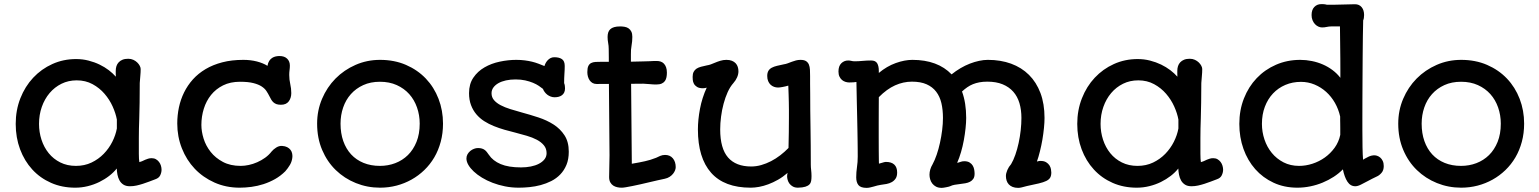

<svg xmlns="http://www.w3.org/2000/svg" viewBox="-20 -890 7416 925"><path d="M55.7 -293Q55.7 -359.4 78.1 -416.5Q100.6 -473.6 139.9 -515.6Q179.2 -557.6 232.2 -581.5Q285.2 -605.5 346.7 -605.5Q377.9 -605.5 406.5 -598.1Q435.1 -590.8 459.7 -578.9Q484.4 -566.9 504.2 -551.8Q523.9 -536.6 538.1 -520.5Q537.6 -527.3 537.6 -535.2Q537.6 -543 537.6 -548.8Q537.6 -561 541 -571.5Q544.4 -582 551.8 -589.8Q559.1 -597.7 570.3 -602.3Q581.5 -606.9 597.7 -606.9Q611.3 -606.9 622.3 -601.8Q633.3 -596.7 641.1 -589.1Q648.9 -581.5 653.3 -573Q657.7 -564.5 657.7 -557.6Q657.7 -541 656 -524.2Q654.3 -507.3 653.3 -490.2Q653.3 -436.5 652.6 -395.3Q651.9 -354 650.9 -319.3Q649.9 -295.9 649.4 -270.8Q648.9 -245.6 648.9 -224.6Q648.9 -177.2 648.9 -149.4Q648.9 -121.6 651.4 -108.9Q655.8 -109.9 664.3 -113.3Q672.9 -116.7 680.2 -120.6Q687 -123 693.8 -125.5Q700.7 -127.9 710.9 -127.9Q722.7 -127.9 731.4 -122.8Q740.2 -117.7 746.3 -109.6Q752.4 -101.6 755.4 -91.6Q758.3 -81.5 758.3 -72.3Q758.3 -59.1 752 -45.7Q745.6 -32.2 728.5 -26.4Q713.9 -21 698.7 -15.1Q683.6 -9.3 668.2 -4.4Q652.8 0.5 637.5 3.9Q622.1 7.3 606 7.3Q586.9 7.3 574.7 -0.5Q562.5 -8.3 555.7 -20.8Q548.8 -33.2 545.9 -48.3Q543 -63.5 542.5 -78.1Q527.3 -59.1 505.9 -42.5Q484.4 -25.9 458.5 -13.2Q432.6 -0.5 403.1 6.8Q373.5 14.2 342.3 14.2Q278.8 14.2 226.1 -9Q173.3 -32.2 135.5 -73.5Q97.7 -114.7 76.7 -170.9Q55.7 -227.1 55.7 -293ZM168 -293Q168 -253.4 179.9 -216.8Q191.9 -180.2 214.6 -152.1Q237.3 -124 270.5 -107.4Q303.7 -90.8 345.7 -90.8Q387.2 -90.8 420.9 -106.9Q454.6 -123 479.7 -148.9Q504.9 -174.8 521 -206.8Q537.1 -238.8 543 -271V-314Q537.6 -343.8 522.7 -377Q507.8 -410.2 483.6 -438.2Q459.5 -466.3 425.8 -484.6Q392.1 -502.9 349.6 -502.9Q309.6 -502.9 276.4 -486.6Q243.2 -470.2 219 -441.7Q194.8 -413.1 181.4 -375Q168 -336.9 168 -293Z M834 -294.9Q834 -334.5 842 -372.6Q850.1 -410.6 866.9 -444.8Q883.8 -479 909.4 -507.6Q935.1 -536.1 970.5 -557.1Q1005.9 -578.1 1051 -589.8Q1096.2 -601.6 1152.3 -601.6Q1187.5 -601.6 1217.8 -593.8Q1248 -585.9 1268.6 -572.8Q1271 -587.4 1277.1 -596.7Q1283.2 -606 1291.3 -611.1Q1299.3 -616.2 1308.6 -618.2Q1317.9 -620.1 1326.7 -620.1Q1350.1 -620.1 1363.3 -607.4Q1376.5 -594.7 1376.5 -574.2Q1376.5 -563.5 1375 -552.5Q1373.5 -541.5 1373.5 -528.8Q1373.5 -506.3 1378.4 -484.9Q1383.3 -463.4 1383.3 -441.4Q1383.3 -418 1371.1 -401.6Q1358.9 -385.3 1333.5 -385.3Q1320.3 -385.3 1311.8 -388.4Q1303.2 -391.6 1297.1 -397.2Q1291 -402.8 1286.6 -410.4Q1282.2 -418 1277.8 -426.8Q1272 -438.5 1263.9 -450.9Q1255.9 -463.4 1240.7 -473.4Q1225.6 -483.4 1200.7 -489.7Q1175.8 -496.1 1136.2 -496.1Q1089.8 -496.1 1054.9 -478.8Q1020 -461.4 996.8 -432.6Q973.6 -403.8 961.9 -366.2Q950.2 -328.6 950.2 -288.1Q950.2 -256.8 960.9 -222.2Q971.7 -187.5 994.9 -158.2Q1018.1 -128.9 1054 -109.9Q1089.8 -90.8 1139.6 -90.8Q1158.2 -90.8 1178.7 -95.2Q1199.2 -99.6 1219.2 -108.4Q1239.3 -117.2 1257.3 -130.1Q1275.4 -143.1 1288.6 -160.2Q1296.9 -170.4 1310.8 -179.2Q1324.7 -188 1339.4 -187Q1354 -186 1363.8 -180.9Q1373.5 -175.8 1379.4 -168.2Q1385.3 -160.6 1387.2 -151.6Q1389.2 -142.6 1388.7 -134.3Q1387.2 -113.3 1377 -95.9Q1366.7 -78.6 1354.5 -64.9Q1332 -42.5 1305.2 -27.3Q1278.3 -12.2 1249.5 -2.9Q1220.7 6.3 1191.4 10.3Q1162.1 14.2 1134.8 14.2Q1068.8 14.2 1013.4 -10.5Q958 -35.2 918.2 -77.1Q878.4 -119.1 856.2 -175.5Q834 -231.9 834 -294.9Z M1507.8 -294.4Q1507.8 -357.9 1531.5 -413.8Q1555.2 -469.7 1596.4 -511.5Q1637.7 -553.2 1692.9 -577.4Q1748 -601.6 1811 -601.6Q1879.9 -601.6 1935.8 -577.4Q1991.7 -553.2 2031.5 -511.5Q2071.3 -469.7 2092.8 -413.8Q2114.3 -357.9 2114.3 -294.4Q2114.3 -248 2103.3 -207Q2092.3 -166 2072.3 -131.8Q2052.2 -97.7 2024.2 -70.6Q1996.1 -43.5 1962.4 -24.7Q1928.7 -5.9 1890.4 4.2Q1852.1 14.2 1811 14.2Q1749.5 14.2 1694.3 -8.1Q1639.2 -30.3 1597.7 -70.6Q1556.2 -110.8 1532 -167.7Q1507.8 -224.6 1507.8 -294.4ZM1620.6 -294.4Q1620.6 -248 1633.8 -210.4Q1647 -172.9 1671.6 -146.2Q1696.3 -119.6 1731.4 -105.2Q1766.6 -90.8 1810.5 -90.8Q1849.6 -90.8 1884.3 -104Q1918.9 -117.2 1945.1 -142.8Q1971.2 -168.5 1986.6 -206.5Q2002 -244.6 2002 -294.4Q2002 -335.4 1989 -372.3Q1976.1 -409.2 1951.7 -436.5Q1927.2 -463.9 1891.6 -480Q1856 -496.1 1810.5 -496.1Q1765.1 -496.1 1730 -480Q1694.8 -463.9 1670.4 -436.5Q1646 -409.2 1633.3 -372.3Q1620.6 -335.4 1620.6 -294.4Z M2227.1 -126.5Q2227.1 -137.7 2232.4 -147Q2237.8 -156.2 2245.8 -162.8Q2253.9 -169.4 2263.7 -173.1Q2273.4 -176.8 2282.7 -176.8Q2293.9 -176.8 2301.8 -174.3Q2309.6 -171.9 2315.4 -167.5Q2321.3 -163.1 2325.7 -157.2Q2330.1 -151.4 2335 -144.5Q2354.5 -115.2 2392.1 -99.4Q2429.7 -83.5 2490.2 -83.5Q2515.1 -83.5 2537.4 -87.9Q2559.6 -92.3 2576.4 -101.1Q2593.3 -109.9 2603.3 -122.6Q2613.3 -135.3 2613.3 -151.9Q2613.3 -174.3 2600.3 -189.9Q2587.4 -205.6 2566.2 -216.8Q2544.9 -228 2518.1 -235.8Q2491.2 -243.7 2462.9 -251Q2437 -257.3 2410.6 -264.9Q2384.3 -272.5 2359.4 -282.5Q2334.5 -292.5 2312.7 -306.4Q2291 -320.3 2274.9 -339.4Q2258.8 -358.4 2249.3 -383.5Q2239.7 -408.7 2239.7 -441.4Q2239.7 -485.4 2260.5 -515.9Q2281.2 -546.4 2314.2 -565.4Q2347.2 -584.5 2387.7 -593Q2428.2 -601.6 2467.3 -601.6Q2489.7 -601.6 2508.3 -599.1Q2526.9 -596.7 2543 -592.8Q2559.1 -588.9 2573.7 -583.3Q2588.4 -577.6 2603 -571.8Q2605 -579.1 2609.1 -586.7Q2613.3 -594.2 2619.1 -600.3Q2625 -606.4 2632.8 -610.4Q2640.6 -614.3 2650.4 -614.3Q2674.3 -614.3 2687.5 -605Q2700.7 -595.7 2700.7 -572.3Q2700.7 -553.7 2699.2 -533.7Q2697.8 -513.7 2697.8 -489.7Q2700.2 -483.9 2701.2 -476.8Q2702.1 -469.7 2702.1 -464.4Q2702.1 -452.6 2698.2 -444.6Q2694.3 -436.5 2687.5 -431.4Q2680.7 -426.3 2671.6 -423.8Q2662.6 -421.4 2651.9 -421.4Q2642.1 -421.4 2633.1 -424.8Q2624 -428.2 2616.7 -433.8Q2609.4 -439.5 2604 -446.8Q2598.6 -454.1 2595.7 -461.9Q2587.9 -468.3 2575.9 -476.3Q2564 -484.4 2547.6 -491.2Q2531.2 -498 2510.3 -502.7Q2489.3 -507.3 2463.9 -507.3Q2439 -507.3 2417.7 -502.7Q2396.5 -498 2381.1 -489.3Q2365.7 -480.5 2356.9 -468.3Q2348.1 -456.1 2348.1 -440.9Q2348.1 -421.4 2360.1 -407.5Q2372.1 -393.6 2392.1 -383.1Q2412.1 -372.6 2438.7 -364.3Q2465.3 -356 2494.1 -348.1Q2533.7 -337.4 2574 -324.2Q2614.3 -311 2646.7 -290.3Q2679.2 -269.5 2699.7 -238Q2720.2 -206.5 2720.2 -159.2Q2720.2 -122.6 2709 -95.7Q2697.8 -68.8 2679.2 -49.6Q2660.6 -30.3 2636 -17.8Q2611.3 -5.4 2584.7 1.7Q2558.1 8.8 2530.8 11.5Q2503.4 14.2 2479 14.2Q2444.8 14.2 2413.1 7.8Q2381.3 1.5 2353.3 -9.3Q2325.2 -20 2302 -34.2Q2278.8 -48.3 2262.2 -64Q2245.6 -79.6 2236.3 -95.7Q2227.1 -111.8 2227.1 -126.5Z M2916.5 -141.6 2913.6 -485.8 2854.5 -485.4Q2843.3 -485.4 2835 -490Q2826.7 -494.6 2821 -502.7Q2815.4 -510.7 2812.5 -521Q2809.6 -531.2 2809.6 -542.5Q2809.6 -561.5 2814.2 -571.5Q2818.8 -581.5 2827.6 -586.2Q2836.4 -590.8 2849.1 -591.6Q2861.8 -592.3 2878.4 -592.3H2913.1V-610.4Q2913.1 -628.4 2912.8 -639.6Q2912.6 -650.9 2912.6 -654.8Q2912.6 -668.9 2909.9 -683.1Q2907.2 -697.3 2907.2 -711.9Q2907.2 -724.1 2910.2 -733.4Q2913.1 -742.7 2920.2 -749.3Q2927.2 -755.9 2939 -759.3Q2950.7 -762.7 2967.8 -762.7Q2979.5 -762.7 2990 -760.7Q3000.5 -758.8 3008.5 -753.2Q3016.6 -747.6 3021.5 -737.8Q3026.4 -728 3026.4 -712.4Q3026.4 -691.4 3022.7 -670.9Q3019 -650.4 3019.5 -628.4V-592.8Q3057.6 -593.8 3078.9 -594.2Q3100.1 -594.7 3113.3 -595.2Q3115.2 -595.2 3116.9 -595.5Q3118.7 -595.7 3120.1 -595.7Q3126 -596.2 3133.3 -596.2Q3140.6 -596.2 3145 -596.2Q3154.3 -596.2 3163.1 -593.3Q3171.9 -590.3 3178.5 -583.5Q3185.1 -576.7 3189 -565.9Q3192.9 -555.2 3192.9 -540Q3192.9 -528.3 3190.9 -518.1Q3189 -507.8 3183.6 -500Q3178.2 -492.2 3168 -487.5Q3157.7 -482.9 3141.6 -482.9Q3126.5 -482.9 3111.1 -484.6Q3095.7 -486.3 3079.6 -486.8L3020.5 -486.3L3023.9 -101.1Q3043.9 -104.5 3059.1 -107.4Q3074.2 -110.4 3087.4 -113.3Q3100.6 -116.2 3113.3 -120.1Q3126 -124 3141.1 -129.9Q3149.4 -134.3 3160.6 -138.9Q3171.9 -143.6 3184.1 -143.6Q3208 -143.6 3221.7 -127.2Q3235.4 -110.8 3235.4 -84.5Q3235.4 -77.6 3232.2 -69.3Q3229 -61 3222.7 -53Q3216.3 -44.9 3206.3 -38.3Q3196.3 -31.7 3182.6 -28.8Q3168 -25.9 3148.9 -21.5Q3129.9 -17.1 3108.9 -12.2Q3087.9 -7.3 3066.9 -2.4Q3045.9 2.4 3027.3 6.1Q3008.8 9.8 2994.6 12.2Q2980.5 14.6 2973.1 14.2Q2964.4 14.2 2953.9 12Q2943.4 9.8 2934.6 4.2Q2925.8 -1.5 2920.2 -11.5Q2914.6 -21.5 2914.6 -37.1Z M3342.3 -266.6Q3342.3 -312.5 3352.3 -365.7Q3362.3 -418.9 3384.8 -467.8Q3375 -464.8 3366.7 -464.8Q3348.1 -464.8 3337.9 -471.4Q3327.6 -478 3323 -486.8Q3318.4 -495.6 3317.6 -504.9Q3316.9 -514.2 3316.9 -519.5Q3316.9 -534.2 3321.8 -543.7Q3326.7 -553.2 3335.4 -559.1Q3344.2 -564.9 3357.2 -568.4Q3370.1 -571.8 3386.2 -575.2Q3394.5 -576.2 3404.3 -579.8Q3414.1 -583.5 3423.3 -587.4Q3436 -592.8 3450.2 -597.2Q3464.4 -601.6 3479.5 -601.6Q3495.1 -601.6 3506.1 -597.2Q3517.1 -592.8 3524.2 -585.2Q3531.2 -577.6 3534.4 -567.6Q3537.6 -557.6 3537.6 -546.4Q3537.6 -532.2 3531.2 -517.6Q3524.9 -502.9 3513.2 -489.7Q3497.6 -472.2 3485.8 -446.3Q3474.1 -420.4 3466.1 -390.4Q3458 -360.4 3453.9 -328.4Q3449.7 -296.4 3449.7 -266.6Q3449.7 -174.8 3487.5 -131.3Q3525.4 -87.9 3599.1 -87.9Q3623 -87.9 3647.2 -94.7Q3671.4 -101.6 3694.6 -113.5Q3717.8 -125.5 3739 -141.8Q3760.3 -158.2 3778.8 -177.2Q3779.8 -218.8 3780.3 -254.2Q3780.8 -289.6 3780.8 -323.2Q3780.8 -343.8 3780.8 -362.1Q3780.8 -380.4 3780.3 -398.2Q3779.8 -416 3779.3 -435.3Q3778.8 -454.6 3777.8 -477.5Q3762.7 -473.1 3749 -470.7Q3735.4 -468.3 3728.5 -468.3Q3718.3 -468.3 3709 -471.7Q3699.7 -475.1 3692.4 -481.9Q3685.1 -488.8 3680.7 -499.3Q3676.3 -509.8 3676.3 -523.9Q3676.3 -539.1 3681.9 -548.6Q3687.5 -558.1 3698 -563.7Q3708.5 -569.3 3723.1 -572.8Q3737.8 -576.2 3755.9 -580.1Q3766.1 -581.5 3775.6 -585.2Q3785.2 -588.9 3794.9 -592.5Q3804.7 -596.2 3814.9 -598.9Q3825.2 -601.6 3836.4 -601.6Q3854 -601.6 3863.3 -595.5Q3872.6 -589.4 3877 -578.9Q3881.3 -568.4 3882.1 -554Q3882.8 -539.6 3882.8 -523.4Q3882.8 -509.3 3882.8 -487.1Q3882.8 -464.8 3883.3 -437Q3883.3 -356.9 3884.8 -274.2Q3886.2 -191.4 3886.2 -97.2Q3886.2 -84 3887.9 -70.6Q3889.6 -57.1 3889.6 -41.5Q3889.6 -28.3 3887.9 -18.3Q3886.2 -8.3 3879.6 -1.5Q3873 5.4 3860.1 9.5Q3847.2 13.7 3824.2 14.2Q3809.6 14.2 3799.6 8.5Q3789.6 2.9 3783.4 -5.4Q3777.3 -13.7 3774.7 -23.2Q3772 -32.7 3772 -40.5Q3772 -45.9 3772.7 -49.1Q3773.4 -52.2 3774.4 -57.1Q3752 -37.6 3728.3 -24.2Q3704.6 -10.7 3681.6 -2.2Q3658.7 6.3 3637 10.3Q3615.2 14.2 3596.7 14.2Q3469.7 14.2 3406 -57.6Q3342.3 -129.4 3342.3 -266.6Z M4105 -35.6Q4105 -60.5 4108.6 -84.5Q4112.3 -108.4 4112.3 -135.3Q4112.3 -155.3 4112.1 -174.8Q4111.8 -194.3 4111.6 -216.3Q4111.3 -238.3 4110.8 -264.4Q4110.4 -290.5 4109.6 -323.7Q4108.9 -356.9 4107.9 -398.9Q4106.9 -440.9 4106 -495.1Q4099.6 -494.1 4091.6 -493.4Q4083.5 -492.7 4071.3 -492.7Q4062.5 -492.7 4053.2 -495.6Q4043.9 -498.5 4036.6 -504.6Q4029.3 -510.7 4024.4 -520.8Q4019.5 -530.8 4019.5 -545.4Q4019.5 -571.8 4033.2 -585.2Q4046.9 -598.6 4066.4 -598.6Q4074.2 -598.6 4081.5 -596.7Q4088.9 -594.7 4097.2 -594.7Q4116.7 -594.7 4136 -596.7Q4155.3 -598.6 4176.8 -598.6Q4197.8 -598.6 4205.8 -585.4Q4213.9 -572.3 4213.9 -548.3V-538.6Q4252.4 -570.8 4295.4 -586.2Q4338.4 -601.6 4375.5 -601.6Q4436.5 -601.6 4483.9 -584Q4531.2 -566.4 4564.5 -531.7Q4585 -548.3 4607.4 -561.5Q4629.9 -574.7 4652.6 -583.5Q4675.3 -592.3 4697.3 -596.9Q4719.2 -601.6 4739.3 -601.6Q4800.8 -601.6 4851.1 -583.3Q4901.4 -564.9 4937.3 -529.3Q4973.1 -493.7 4992.7 -441.7Q5012.2 -389.6 5012.2 -321.8Q5012.2 -300.3 5009.5 -273.2Q5006.8 -246.1 5002 -217.5Q4997.1 -189 4990.2 -161.4Q4983.4 -133.8 4975.6 -111.8Q4981.9 -113.8 4985.8 -114.3Q4989.7 -114.7 4992.7 -114.7Q5009.8 -114.7 5020 -108.4Q5030.3 -102.1 5035.9 -93.3Q5041.5 -84.5 5043.2 -75Q5044.9 -65.4 5044.9 -59.1Q5044.9 -43.9 5039.6 -34.4Q5034.2 -24.9 5020.8 -18.3Q5007.3 -11.7 4984.6 -6.3Q4961.9 -1 4927.2 6.3Q4912.1 10.3 4902.6 12.7Q4893.1 15.1 4885.3 15.1Q4869.6 15.1 4858.4 10.5Q4847.2 5.9 4840.1 -1.7Q4833 -9.3 4829.6 -19.8Q4826.2 -30.3 4826.2 -42Q4826.2 -54.7 4833 -70.6Q4839.8 -86.4 4851.1 -99.1Q4862.3 -117.7 4871.6 -144.3Q4880.9 -170.9 4887.5 -201.2Q4894 -231.4 4897.5 -262.7Q4900.9 -293.9 4900.9 -321.8Q4900.9 -360.8 4891.4 -393.1Q4881.8 -425.3 4861.6 -448.2Q4841.3 -471.2 4810.3 -483.9Q4779.3 -496.6 4736.8 -496.6Q4715.3 -496.6 4698.5 -493.4Q4681.6 -490.2 4667.2 -484.4Q4652.8 -478.5 4640.1 -469.7Q4627.4 -460.9 4614.7 -449.2Q4634.8 -394.5 4634.8 -321.8Q4634.8 -299.8 4631.8 -272Q4628.9 -244.1 4623.5 -214.8Q4618.2 -185.5 4609.9 -157.2Q4601.6 -128.9 4591.3 -105.5Q4599.1 -106.9 4607.4 -110.1Q4615.7 -113.3 4625.5 -113.3Q4641.6 -113.3 4651.6 -106.9Q4661.6 -100.6 4666.7 -91.6Q4671.9 -82.5 4673.6 -72Q4675.3 -61.5 4675.3 -53.2Q4675.3 -37.6 4669.2 -28.6Q4663.1 -19.5 4653.3 -14.4Q4643.6 -9.3 4630.9 -7.1Q4618.2 -4.9 4605 -3.4Q4591.8 -2 4579.3 0.2Q4566.9 2.4 4557.1 7.3Q4555.7 8.3 4550.3 9.5Q4544.9 10.7 4538.8 12Q4532.7 13.2 4526.6 14.2Q4520.5 15.1 4517.1 15.1Q4501 15.1 4489.7 9.3Q4478.5 3.4 4471.4 -5.9Q4464.4 -15.1 4461.2 -26.4Q4458 -37.6 4458 -48.3Q4458 -61 4461.9 -74Q4465.8 -86.9 4472.7 -98.1Q4483.4 -117.7 4492.7 -144.8Q4502 -171.9 4508.5 -201.9Q4515.1 -231.9 4519 -262.9Q4522.9 -293.9 4522.9 -321.8Q4522.9 -360.8 4515.4 -393.1Q4507.8 -425.3 4490.2 -448.2Q4472.7 -471.2 4444.1 -483.9Q4415.5 -496.6 4373.5 -496.6Q4332 -496.6 4292.2 -478.8Q4252.4 -460.9 4213.9 -421.9Q4213.9 -399.9 4213.6 -367.4Q4213.4 -335 4213.4 -298.8Q4213.4 -262.7 4213.4 -227.1Q4213.4 -191.4 4213.6 -163.1Q4213.9 -134.8 4214.1 -117.4Q4214.4 -100.1 4214.8 -101.6Q4223.6 -104 4229.2 -105.7Q4234.9 -107.4 4238.5 -108.4Q4242.2 -109.4 4244.1 -109.6Q4246.1 -109.9 4248.5 -109.9Q4274.9 -109.9 4288.6 -96.9Q4302.2 -84 4302.2 -59.1Q4302.2 -40.5 4294.9 -29.8Q4287.6 -19 4276.4 -12.7Q4265.1 -6.3 4251 -3.7Q4236.8 -1 4223.6 0.5Q4215.3 1.5 4206.5 3.9Q4197.8 6.3 4189 8.8Q4180.2 11.2 4171.4 13.2Q4162.6 15.1 4155.3 15.1Q4126.5 15.1 4115.7 1.7Q4105 -11.7 4105 -35.6Z M5169.9 -293Q5169.9 -359.4 5192.4 -416.5Q5214.8 -473.6 5254.2 -515.6Q5293.5 -557.6 5346.4 -581.5Q5399.4 -605.5 5460.9 -605.5Q5492.2 -605.5 5520.8 -598.1Q5549.3 -590.8 5574 -578.9Q5598.6 -566.9 5618.4 -551.8Q5638.2 -536.6 5652.3 -520.5Q5651.9 -527.3 5651.9 -535.2Q5651.9 -543 5651.9 -548.8Q5651.9 -561 5655.3 -571.5Q5658.7 -582 5666 -589.8Q5673.3 -597.7 5684.6 -602.3Q5695.8 -606.9 5711.9 -606.9Q5725.6 -606.9 5736.6 -601.8Q5747.6 -596.7 5755.4 -589.1Q5763.2 -581.5 5767.6 -573Q5772 -564.5 5772 -557.6Q5772 -541 5770.3 -524.2Q5768.6 -507.3 5767.6 -490.2Q5767.6 -436.5 5766.8 -395.3Q5766.1 -354 5765.1 -319.3Q5764.2 -295.9 5763.7 -270.8Q5763.2 -245.6 5763.2 -224.6Q5763.2 -177.2 5763.2 -149.4Q5763.2 -121.6 5765.6 -108.9Q5770 -109.9 5778.6 -113.3Q5787.1 -116.7 5794.4 -120.6Q5801.3 -123 5808.1 -125.5Q5814.9 -127.9 5825.2 -127.9Q5836.9 -127.9 5845.7 -122.8Q5854.5 -117.7 5860.6 -109.6Q5866.7 -101.6 5869.6 -91.6Q5872.6 -81.5 5872.6 -72.3Q5872.6 -59.1 5866.2 -45.7Q5859.9 -32.2 5842.8 -26.4Q5828.1 -21 5813 -15.1Q5797.9 -9.3 5782.5 -4.4Q5767.1 0.5 5751.7 3.9Q5736.3 7.3 5720.2 7.3Q5701.2 7.3 5689 -0.5Q5676.8 -8.3 5669.9 -20.8Q5663.1 -33.2 5660.2 -48.3Q5657.2 -63.5 5656.7 -78.1Q5641.6 -59.1 5620.1 -42.5Q5598.6 -25.9 5572.8 -13.2Q5546.9 -0.5 5517.3 6.8Q5487.8 14.2 5456.5 14.2Q5393.1 14.2 5340.3 -9Q5287.6 -32.2 5249.8 -73.5Q5211.9 -114.7 5190.9 -170.9Q5169.9 -227.1 5169.9 -293ZM5282.2 -293Q5282.2 -253.4 5294.2 -216.8Q5306.2 -180.2 5328.9 -152.1Q5351.6 -124 5384.8 -107.4Q5418 -90.8 5460 -90.8Q5501.5 -90.8 5535.2 -106.9Q5568.8 -123 5594 -148.9Q5619.1 -174.8 5635.3 -206.8Q5651.4 -238.8 5657.2 -271V-314Q5651.9 -343.8 5637 -377Q5622.1 -410.2 5597.9 -438.2Q5573.7 -466.3 5540 -484.6Q5506.3 -502.9 5463.9 -502.9Q5423.8 -502.9 5390.6 -486.6Q5357.4 -470.2 5333.3 -441.7Q5309.1 -413.1 5295.7 -375Q5282.2 -336.9 5282.2 -293Z M5950.7 -293Q5950.7 -359.4 5972.9 -415.8Q5995.1 -472.2 6034.4 -513.4Q6073.7 -554.7 6127.4 -578.1Q6181.2 -601.6 6244.1 -601.6Q6272.5 -601.6 6300.3 -595.9Q6328.1 -590.3 6353.3 -579.3Q6378.4 -568.4 6399.9 -552.2Q6421.4 -536.1 6437.5 -515.1Q6437.5 -527.8 6437.5 -551.3Q6437.5 -574.7 6437.3 -606.9Q6437 -639.2 6436.5 -678.7Q6436 -718.3 6435.5 -762.7H6394Q6382.8 -762.7 6372.1 -760.3Q6361.3 -757.8 6349.1 -757.8Q6340.3 -757.8 6331.3 -762Q6322.3 -766.1 6315.2 -773.7Q6308.1 -781.2 6303.5 -792.2Q6298.8 -803.2 6298.8 -817.4Q6298.8 -842.8 6312 -856.4Q6325.2 -870.1 6345.2 -870.1Q6350.1 -870.1 6356.9 -869.9Q6363.8 -869.6 6372.6 -867.2Q6404.8 -866.7 6437.5 -867.9Q6470.2 -869.1 6507.8 -869.6Q6528.3 -869.6 6540 -855.5Q6551.8 -841.3 6551.8 -817.9Q6551.8 -801.3 6547.4 -792Q6546.4 -760.3 6545.9 -713.6Q6545.4 -667 6544.9 -614.3Q6544.4 -561.5 6544.2 -506.8Q6543.9 -452.1 6543.7 -404.5Q6543.5 -356.9 6543.5 -320.3Q6543.5 -283.7 6543.5 -267.1Q6543.5 -219.2 6544.2 -180.9Q6544.9 -142.6 6546.9 -120.6L6555.7 -126Q6565.9 -131.8 6575.4 -136.2Q6585 -140.6 6596.2 -141.6Q6604.5 -142.6 6613.3 -139.9Q6622.1 -137.2 6629.4 -131.1Q6636.7 -125 6641.6 -114.7Q6646.5 -104.5 6646.5 -89.8Q6646.5 -69.3 6635.5 -56.9Q6624.5 -44.4 6612.8 -39.6Q6601.1 -34.2 6590.3 -28.6Q6579.6 -22.9 6568.4 -17.1Q6551.8 -8.3 6536.4 -0.5Q6521 7.3 6509.3 7.3Q6485.8 7.3 6471.4 -14.9Q6457 -37.1 6449.7 -74.2Q6430.2 -54.2 6405.3 -38.1Q6380.4 -22 6352.1 -10.3Q6323.7 1.5 6292.7 7.8Q6261.7 14.2 6230.5 14.2Q6167 14.2 6115.5 -9.8Q6064 -33.7 6027.3 -75.2Q5990.7 -116.7 5970.7 -172.6Q5950.7 -228.5 5950.7 -293ZM6059.6 -293Q6059.6 -254.4 6071.8 -218Q6084 -181.6 6107.2 -153.3Q6130.4 -125 6163.6 -107.9Q6196.8 -90.8 6238.8 -90.8Q6271 -90.8 6303.2 -101.3Q6335.4 -111.8 6362.5 -131.1Q6389.6 -150.4 6409.7 -178Q6429.7 -205.6 6437 -240.2Q6437 -260.3 6437 -272.9Q6437 -285.6 6436.8 -294.7Q6436.5 -303.7 6436.5 -311.3Q6436.5 -318.8 6436.5 -328.6Q6428.7 -363.8 6411.4 -394.3Q6394 -424.8 6369.1 -447.3Q6344.2 -469.7 6313.2 -482.7Q6282.2 -495.6 6247.6 -495.6Q6207 -495.6 6172.6 -481Q6138.2 -466.3 6113 -439.7Q6087.9 -413.1 6073.7 -375.7Q6059.6 -338.4 6059.6 -293Z M6716.3 -294.4Q6716.3 -357.9 6740 -413.8Q6763.7 -469.7 6804.9 -511.5Q6846.2 -553.2 6901.4 -577.4Q6956.5 -601.6 7019.5 -601.6Q7088.4 -601.6 7144.3 -577.4Q7200.2 -553.2 7240 -511.5Q7279.8 -469.7 7301.3 -413.8Q7322.8 -357.9 7322.8 -294.4Q7322.8 -248 7311.8 -207Q7300.8 -166 7280.8 -131.8Q7260.7 -97.7 7232.7 -70.6Q7204.6 -43.5 7170.9 -24.7Q7137.2 -5.9 7098.9 4.2Q7060.5 14.2 7019.5 14.2Q6958 14.2 6902.8 -8.1Q6847.7 -30.3 6806.2 -70.6Q6764.6 -110.8 6740.5 -167.7Q6716.3 -224.6 6716.3 -294.4ZM6829.1 -294.4Q6829.1 -248 6842.3 -210.4Q6855.5 -172.9 6880.1 -146.2Q6904.8 -119.6 6939.9 -105.2Q6975.1 -90.8 7019 -90.8Q7058.1 -90.8 7092.8 -104Q7127.4 -117.2 7153.6 -142.8Q7179.7 -168.5 7195.1 -206.5Q7210.4 -244.6 7210.4 -294.4Q7210.4 -335.4 7197.5 -372.3Q7184.6 -409.2 7160.2 -436.5Q7135.7 -463.9 7100.1 -480Q7064.5 -496.1 7019 -496.1Q6973.6 -496.1 6938.5 -480Q6903.3 -463.9 6878.9 -436.5Q6854.5 -409.2 6841.8 -372.3Q6829.1 -335.4 6829.1 -294.4Z"/></svg>

Font: Autour One
Style: Regular
Weight: 400
Version: Version 1.007; ttfautohint (v0.92) -l 24 -r 24 -G 200 -x 7 -